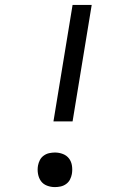

<svg xmlns="http://www.w3.org/2000/svg" viewBox="-20 -755 540 783"><path d="M198 -260 276 -735H354L276 -260ZM204 8Q187 8 171.5 2Q156 -4 147 -16.5Q138 -29 135 -46Q132 -63 135 -80Q137 -91 142.5 -102Q148 -113 158.5 -120.5Q169 -128 181 -130.5Q193 -133 204 -133Q221 -133 236.5 -127Q252 -121 261.5 -108.5Q271 -96 273.5 -79Q276 -62 273 -45Q271 -34 265.5 -23Q260 -12 249.5 -4.5Q239 3 227 5.5Q215 8 204 8Z"/></svg>

Font: Iosevka Oblique
Style: Regular
Weight: 400
Italic angle: -9°
Monospace: yes
Designer: Belleve Invis
Foundry: Belleve Invis
Version: Version 32.5.0; ttfautohint (v1.8.4)